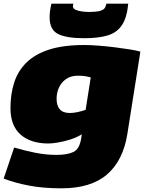

<svg xmlns="http://www.w3.org/2000/svg" viewBox="-35 -805 791 1045"><path d="M-15 167 42 -2Q96 14 155 26Q214 38 272 38Q332 38 365 22Q398 6 407 -52L410 -74Q383 -57 348.5 -46Q314 -35 281.5 -29.5Q249 -24 229 -24Q132 -24 77 -72.5Q22 -121 22 -217Q22 -292 42 -355Q62 -418 108.5 -464Q155 -510 232 -535Q309 -560 424 -560Q458 -560 502 -556.5Q546 -553 590.5 -547.5Q635 -542 672 -536Q709 -530 729 -524L658 -75Q635 69 547.5 144.5Q460 220 299 220Q200 220 122 205Q44 190 -15 167ZM459 -384Q448 -387 431 -390Q414 -393 389 -393Q351 -393 325 -375Q299 -357 286 -328.5Q273 -300 273 -267Q273 -230 290.5 -210Q308 -190 345 -190Q363 -190 385 -194.5Q407 -199 431 -207ZM424 -597Q327 -597 281 -620Q235 -643 235 -711Q235 -745 245 -785H364Q362 -774 362 -771Q362 -758 377 -751.5Q392 -745 412 -742.5Q432 -740 447 -740Q491 -740 510.5 -746Q530 -752 536 -762.5Q542 -773 544 -785H663Q656 -709 628.5 -668Q601 -627 550.5 -612Q500 -597 424 -597Z"/></svg>

Font: Georama Extended Black
Style: Italic
Weight: 900
Width: 7
Italic angle: -9°
Designer: Jean-Baptiste Levee
Foundry: Production Type
Version: Version 1.000